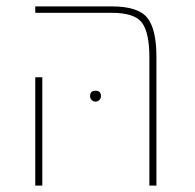

<svg xmlns="http://www.w3.org/2000/svg" viewBox="-20 -579 608 599"><path d="M446 0V-400Q446 -477 423 -508Q400 -539 329 -539H90V-559H329Q411 -559 439.5 -523.5Q468 -488 468 -402V0ZM90 0V-338H112V0ZM261 -279Q261 -296 278 -296Q295 -296 295 -279Q295 -272 290 -267Q285 -262 278 -262Q271 -262 266 -267Q261 -272 261 -279Z"/></svg>

Font: FiraGO Thin
Style: Regular
Weight: 100
Designer: bBox Type
Foundry: bBox Type GmbH
Version: Version 1.001;PS 001.001;hotconv 1.0.88;makeotf.lib2.5.64775